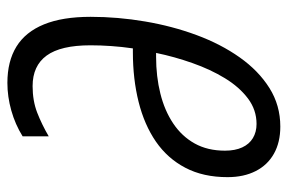

<svg xmlns="http://www.w3.org/2000/svg" viewBox="-149 -616 775 517"><g transform="rotate(-90 238.5 -357.5)"><path d="M156.2 9.8Q113.8 9.8 83.3 -7.3Q52.7 -24.4 36.4 -56.4Q20 -88.4 20 -132.3Q20 -197.8 45.2 -245.8Q70.3 -293.9 115.7 -325.2Q161.1 -356.4 222.7 -371.8Q284.2 -387.2 356.4 -387.2H366.7Q371.1 -417.5 373 -445.8Q375 -474.1 375 -501.5Q375 -581.5 347.4 -619.4Q319.8 -657.2 265.1 -657.2Q225.6 -657.2 193.6 -644.8Q161.6 -632.3 129.9 -613.8V-684.1Q162.1 -704.1 199.5 -714.6Q236.8 -725.1 273.9 -725.1Q332 -725.1 371.6 -700.7Q411.1 -676.3 431.4 -626.5Q451.7 -576.7 451.7 -501Q451.7 -427.7 439.2 -354.5Q426.8 -281.2 402.6 -215.8Q378.4 -150.4 342.5 -99.6Q306.6 -48.8 260 -19.5Q213.4 9.8 156.2 9.8ZM163.1 -54.2Q201.2 -54.2 231.9 -77.4Q262.7 -100.6 286.4 -139.4Q310.1 -178.2 327.1 -226.6Q344.2 -274.9 354.5 -324.7H344.2Q291 -324.7 245.1 -313.2Q199.2 -301.8 164.6 -278.6Q129.9 -255.4 110.6 -220.7Q91.3 -186 91.3 -139.2Q91.3 -111.8 100.1 -92.8Q108.9 -73.7 125.2 -64Q141.6 -54.2 163.1 -54.2Z"/></g></svg>

Font: Open Sans Condensed
Style: Italic
Weight: 400
Width: 3
Italic angle: -12°
Designer: Monotype Design Team
Foundry: Monotype Imaging Inc.
Version: Version 3.000